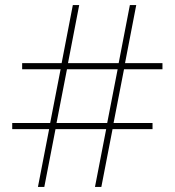

<svg xmlns="http://www.w3.org/2000/svg" viewBox="-20 -734 686 754"><path d="M467 -462 426 -251H579V-227H422L378 0H353L397 -227H198L154 0H129L173 -227H28V-251H177L218 -462H67V-486H222L266 -714H291L247 -486H446L490 -714H515L471 -486H618V-462ZM202 -251H401L442 -462H243Z"/></svg>

Font: Noto Sans Symbols Thin
Style: Regular
Weight: 250
Version: Version 2.002